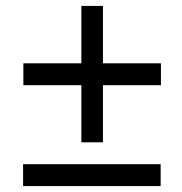

<svg xmlns="http://www.w3.org/2000/svg" viewBox="-20 -629 615 649"><path d="M524 -415V-341H328V-148H255V-341H59V-415H255V-609H328V-415ZM58 -74H523V0H58Z"/></svg>

Font: Ysabeau Infant Semibold
Style: Italic
Weight: 600
Italic angle: -12°
Designer: Christian Thalmann (Catharsis Fonts)
Version: Version 0.003